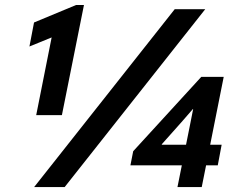

<svg xmlns="http://www.w3.org/2000/svg" viewBox="-20 -757 974 777"><path d="M189 -605.5 99.1 -568.8 117.7 -666 288.1 -736.8H319.8L230.5 -291H126.5ZM687 -719.7H810.5L241.7 0H118.2ZM715.8 -87.9H507.8L519 -145L794.4 -445.8H885.3L830.6 -171.4H877L861.3 -87.9H814L796.4 0H698.2ZM732.9 -171.4 747.6 -244.6 761.7 -315.9H760.7L714.4 -262.7L634.8 -173.3V-171.4Z"/></svg>

Font: Reddit Sans Chocolate
Style: Bold Italic
Weight: 700
Italic angle: -11.25°
Designer: Stephen Hutchings
Version: Version 1.013